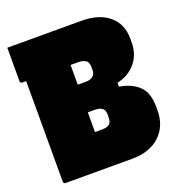

<svg xmlns="http://www.w3.org/2000/svg" viewBox="-127 -807 854 914"><g transform="rotate(-20 300.0 -350.0)"><path d="M387 0H51Q40 0 40 -11V-520H21Q10 -520 10 -531V-700H385Q474 -700 524.5 -657.5Q575 -615 575 -541V-521Q575 -461 540 -419Q505 -377 446 -364V-344Q508 -334 544 -299.5Q580 -265 580 -194V-176Q580 -96 528.5 -48Q477 0 387 0ZM303 -520H265V-420H307Q329 -420 342 -430.5Q355 -441 355 -461V-477Q355 -497 345 -508Q339 -513 329 -516.5Q319 -520 303 -520ZM265 -180H299Q328 -180 339 -190.5Q350 -201 350 -222V-239Q350 -259 338.5 -269.5Q327 -280 297 -280H265Z"/></g></svg>

Font: Recursive Mn Lnr St XBk
Style: Regular
Weight: 1000
Monospace: yes
Version: Version 1.079;hotconv 1.0.112;makeotfexe 2.5.65598; ttfautoh